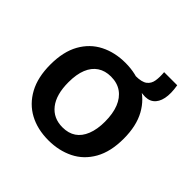

<svg xmlns="http://www.w3.org/2000/svg" viewBox="-167 -796 964 964"><g transform="rotate(45 315.5 -313.5)"><path d="M474 -486 383 -497 384 -525Q428 -525 447.5 -540Q467 -555 471 -581.5Q475 -608 472 -640H565Q574 -588 566.5 -552Q559 -516 536 -498.5Q513 -481 474 -486ZM303 13Q225 13 166.5 -18.5Q108 -50 74.5 -111.5Q41 -173 41 -263Q41 -355 75 -415.5Q109 -476 168 -506Q227 -536 302 -536Q378 -536 437.5 -505Q497 -474 531 -412.5Q565 -351 565 -260Q565 -168 530.5 -107Q496 -46 436.5 -16.5Q377 13 303 13ZM307 -83Q349 -83 378 -102.5Q407 -122 422.5 -161Q438 -200 438 -254Q438 -311 422 -351.5Q406 -392 375 -414Q344 -436 299 -436Q258 -436 228.5 -416.5Q199 -397 183.5 -359Q168 -321 168 -265Q168 -177 205 -130Q242 -83 307 -83Z"/></g></svg>

Font: Bricolage Grotesque 16pt SemiBold
Style: Regular
Weight: 600
Version: Version 1.001;gftools[0.9.33.dev8+g029e19f]